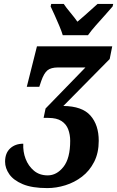

<svg xmlns="http://www.w3.org/2000/svg" viewBox="-20 -951 599 982"><path d="M222 11Q144 11 96.5 -9Q49 -29 27.5 -60Q6 -91 6 -124Q6 -168 32 -192Q58 -216 99 -216Q97 -175 111 -138.5Q125 -102 153.5 -78Q182 -54 224 -54Q270 -54 304.5 -97.5Q339 -141 339 -231Q339 -262 329 -289Q319 -316 294.5 -332Q270 -348 227 -348H203L213 -396L417 -606H277Q241 -606 223 -591.5Q205 -577 191 -537L181 -507H117L169 -714H554L541 -649L304 -409Q400 -408 442.5 -360Q485 -312 485 -231Q485 -169 461.5 -123Q438 -77 399.5 -47.5Q361 -18 314.5 -3.5Q268 11 222 11ZM301 -771Q295 -791 283.5 -818.5Q272 -846 260 -872.5Q248 -899 239 -918L242 -931H306Q317 -914 339.5 -887Q362 -860 376 -840Q392 -853 411.5 -870.5Q431 -888 449 -904Q467 -920 479 -931H559L556 -918Q540 -899 517 -873.5Q494 -848 470.5 -821.5Q447 -795 430 -771Z"/></svg>

Font: Noto Serif ExtraCondensed ExtraBold
Style: Italic
Weight: 800
Width: 2
Italic angle: -12°
Designer: Monotype Design Team
Foundry: Monotype Imaging Inc.
Version: Version 2.013